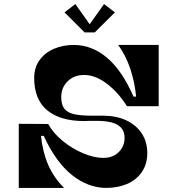

<svg xmlns="http://www.w3.org/2000/svg" viewBox="-20 -920 870 940"><path d="M215.9 -313Q240.8 -267.6 287.4 -229.7Q334 -191.8 387.4 -169.4Q440.8 -147 485.6 -147Q532.6 -147 561.2 -175.3Q589.9 -203.6 589.9 -245.6Q589.9 -275.1 573.8 -293.7Q557.6 -312.2 527.7 -320.3Q497.8 -328.4 450.6 -328.4H421.6Q411.6 -327.4 391.6 -327.4Q274.7 -327.4 211 -380.1Q147.4 -432.8 147.4 -538.1Q147.4 -590.2 174.3 -626.6Q201.2 -663.1 245.2 -681.5Q289.2 -700 341 -700Q429.4 -700 503.2 -638Q577.1 -576.1 633.6 -447.1H646.4Q639.9 -516.7 618 -582.5Q596.1 -648.4 558.7 -700H756.9V-400H601.7Q556.7 -470.7 501.1 -511.8Q445.4 -553 392.2 -553Q341.9 -553 310.8 -521.8Q279.8 -490.7 279.8 -444.6Q279.8 -407.4 294.6 -388.2Q309.5 -368.9 341.7 -361.2Q373.8 -353.6 431.9 -353.6H484.9Q549.3 -353.6 598 -330.9Q646.6 -308.2 673.9 -266.9Q701.1 -225.6 701.1 -170.9Q701.1 -116.3 674.2 -77.4Q647.3 -38.6 601.7 -19.3Q556.1 0 501 0Q412.4 0 333.4 -62.2Q254.3 -124.5 193.9 -254.8H180.7Q188.8 -175.6 216 -113Q243.2 -50.5 293.6 0H71.9V-313.8ZM440.5 -771.3H397.6L489.4 -900L542.6 -859.5L444.1 -761.5H394L295.8 -859.5L348.9 -900Z"/></svg>

Font: Space Cowgirl
Style: Regular
Weight: 400
Designer: Valery Marier
Foundry: Valery Marier
Version: Version 1.000